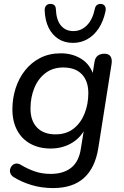

<svg xmlns="http://www.w3.org/2000/svg" viewBox="-20 -767 630 976"><path d="M250 189Q191 189 140 173.5Q89 158 49 133Q37 125 33 114Q29 103 31.5 92.5Q34 82 42 74Q50 66 61.5 64.5Q73 63 86 71Q121 92 157.5 104.5Q194 117 238 117Q302 117 341.5 86Q381 55 391 -11L409 -122L417 -121Q393 -69 345.5 -40.5Q298 -12 237 -12Q179 -12 135 -36Q91 -60 67 -105Q43 -150 43 -211Q43 -267 59.5 -318.5Q76 -370 108 -410Q140 -450 185.5 -473Q231 -496 289 -496Q349 -496 394.5 -467Q440 -438 457 -380L446 -363L460 -450Q463 -473 476.5 -483.5Q490 -494 511 -494Q533 -494 542 -480Q551 -466 547 -441L480 -16Q464 86 407 137.5Q350 189 250 189ZM262 -84Q317 -84 354 -113Q391 -142 410 -190Q429 -238 429 -294Q429 -355 396 -389.5Q363 -424 301 -424Q248 -424 210.5 -395Q173 -366 154 -318.5Q135 -271 135 -215Q135 -153 168.5 -118.5Q202 -84 262 -84ZM351 -549Q308 -549 276.5 -569.5Q245 -590 227 -626.5Q209 -663 207 -715Q207 -728 213 -736.5Q219 -745 232 -747Q246 -748 254.5 -742Q263 -736 264 -721Q266 -666 289.5 -637.5Q313 -609 353 -609Q393 -609 422 -638.5Q451 -668 462 -722Q465 -736 473.5 -742Q482 -748 494 -747Q507 -746 513.5 -735.5Q520 -725 516 -708Q505 -658 481.5 -622.5Q458 -587 424.5 -568Q391 -549 351 -549Z"/></svg>

Font: Nunito Medium
Style: Italic
Weight: 500
Designer: Vernon Adams
Foundry: Vernon Adams
Version: Version 3.601